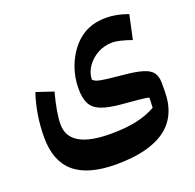

<svg xmlns="http://www.w3.org/2000/svg" viewBox="-131 -630 1035 1021"><g transform="rotate(-20 386.5 -119.5)"><path d="M666 -334.5Q631.3 -346.7 603.8 -353.3Q576.2 -359.9 558.1 -359.9Q513.7 -359.9 475.6 -339.4Q437.5 -318.8 413.8 -284.9Q390.1 -251 388.7 -211.4Q396 -203.1 409.2 -198Q422.4 -192.9 455.1 -188.5Q487.8 -184.1 553.7 -177.7Q624 -171.4 662.8 -159.4Q701.7 -147.5 717 -125.7Q732.4 -104 732.4 -68.4V-22.5Q732.4 118.7 637.7 187.7Q543 256.8 358.4 256.8Q200.2 256.8 122.8 191.4Q45.4 126 45.4 -8.3Q45.4 -135.7 84 -252L180.7 -219.7Q150.9 -107.9 150.9 -43.9Q150.9 94.2 385.3 94.2Q470.2 94.2 531 81.1Q591.8 67.9 641.6 40L644 -16.1Q637.2 -19 625 -21Q612.8 -22.9 583.3 -25.9Q553.7 -28.8 493.7 -33.7Q420.9 -40 379.9 -55.9Q338.9 -71.8 322.3 -103.8Q305.7 -135.7 305.7 -189.5Q305.7 -252.9 326.9 -310.8Q348.1 -368.7 385.5 -412.4Q422.9 -456.1 471.2 -476.1Q512.7 -494.6 573.2 -494.6Q629.4 -494.6 695.3 -470.7Z"/></g></svg>

Font: Pinar Bold
Style: Regular
Weight: 700
Designer: Amin Abedi
Version: Version 3.000